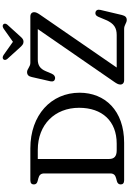

<svg xmlns="http://www.w3.org/2000/svg" viewBox="213 -1160 966 1433"><g transform="rotate(-90 696.5 -443.0)"><path d="M1060 -776.5C1074.5 -761 1084.5 -751 1102 -751C1119.5 -751 1129 -761 1143 -776.5L1229.5 -872C1240 -884 1238 -896.5 1231.5 -902C1223 -909 1212 -907.5 1199 -899L1101.5 -830L1004 -899C991 -907.5 980 -909 971.5 -902C965 -896.5 963 -884 973.5 -872ZM1321.5 -214C1307 -216.5 1296.5 -211.5 1288.5 -193.5L1264.5 -136.5C1238.5 -75 1204.5 -55.5 1152 -55.5H909.5L1303.5 -627.5C1316.5 -646.5 1322.5 -658.5 1322.5 -671.5C1322.5 -688.5 1311 -700 1290 -700H944C915.5 -700 898.5 -724.5 876 -724.5C855 -724.5 843.5 -713.5 838.5 -689L806.5 -549.5C802.5 -529.5 811 -518 826 -515.5C840 -513 855 -520.5 863.5 -540.5L882.5 -585.5C900.5 -628 927.5 -644.5 969.5 -644.5H1196.5L801.5 -72.5C791 -57 782.5 -43.5 782.5 -28.5C782.5 -11.5 794 0 815 0H1198.5C1226.5 0 1242.5 19.5 1264 19.5C1285 19.5 1295 8.5 1301.5 -16.5L1339.5 -177C1344.5 -197 1337 -210.5 1321.5 -214ZM68 -700C47 -700 37 -690.5 37 -674.5C37 -660 44 -650.5 61 -646L83.5 -640C106 -634 119 -622.5 119 -596.5V-103.5C119 -77.5 106 -66 83.5 -60L61 -54C45.5 -50 37 -40 37 -25.5C37 -9.5 47 0 68 0H348C589 0 721.5 -143.5 721.5 -332.5C721.5 -544.5 555.5 -700 306 -700ZM291.5 -55.5C247.5 -55.5 227 -73.5 227 -112V-644.5H295C484 -644.5 609 -517 609 -336C609 -164 510 -55.5 341.5 -55.5Z"/></g></svg>

Font: dr Title
Style: Regular
Weight: 400
Version: Version 1.000;hotconv 1.0.109;makeotfexe 2.5.65596